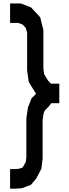

<svg xmlns="http://www.w3.org/2000/svg" viewBox="-20 -902 406 1124"><path d="M327.1 -412.1V-297.9H280.3L264.6 -277.8L242.2 -255.4L234.9 -237.3L229.5 -199.2V25.9L222.2 85.9L191.9 143.6L160.2 180.7L108.4 199.7L69.3 202.6H39.1V87.9H66.4L91.3 85.9L110.4 79.6L117.2 70.8L130.9 46.4L134.3 17.6V-209L143.6 -272.9L165 -327.1L190.9 -352.5L190.4 -354L148.4 -421.9L138.7 -490.2V-710L131.3 -737.8L112.8 -758.3L86.9 -767.6H39.1V-881.8H102.1L162.1 -858.4L215.3 -800.8L233.9 -726.6V-500.5L238.3 -468.3L260.7 -430.7L278.3 -412.1Z"/></svg>

Font: Gap Sans
Style: Bold
Weight: 400
Designer: Alexandre Liziard and Etienne Ozeray
Foundry: Interstices.io
Version: Version 1.610